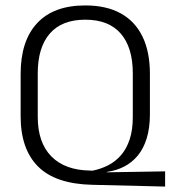

<svg xmlns="http://www.w3.org/2000/svg" viewBox="-20 -670 628 707"><path d="M588 -39V17L320 10.5Q184.5 7.5 120.2 -56.8Q56 -121 56 -241.5V-398Q56 -519.5 116.8 -584.8Q177.5 -650 294 -650Q371.5 -650 424.5 -620.8Q477.5 -591.5 504.8 -535.2Q532 -479 532 -398V-249.5Q532 -198.5 520.2 -160.5Q508.5 -122.5 487.2 -97Q466 -71.5 437.5 -56.8Q409 -42 376 -37.5L372 -35.5ZM310.5 -42 320.5 -41.5Q351 -47.5 378 -61.2Q405 -75 425.5 -98.5Q446 -122 457.5 -156.8Q469 -191.5 469 -239V-400Q469 -495 424.8 -546.2Q380.5 -597.5 294 -597.5Q207.5 -597.5 163.2 -546.2Q119 -495 119 -400V-239.5Q119 -145 169 -94.2Q219 -43.5 310.5 -42Z"/></svg>

Font: Anek Kannada Light
Style: Regular
Weight: 300
Designer: Vaishnavi Murthy, Maithili Shingre (Kannada) & Yesha Goshar (Latin)
Foundry: Ek Type
Version: Version 1.003